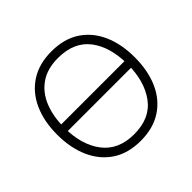

<svg xmlns="http://www.w3.org/2000/svg" viewBox="-146 -703 865 865"><g transform="rotate(-45 287.0 -270.0)"><path d="M78 -249V-291H504V-249ZM287 15Q207 15 152 -21.5Q97 -58 68.5 -122.5Q40 -187 40 -271Q40 -356 69 -420Q98 -484 153.2 -519.5Q208.5 -555 287 -555Q367.5 -555 422.5 -518.8Q477.5 -482.5 505.8 -418.5Q534 -354.5 534 -271Q534 -185.5 505.5 -121.2Q477 -57 421.8 -21Q366.5 15 287 15ZM287 -27Q389 -27 439 -94.8Q489 -162.5 489 -271Q489 -381.5 438.8 -447.2Q388.5 -513 287 -513Q218.5 -513 173.8 -482Q129 -451 107 -396.5Q85 -342 85 -271Q85 -161 136.2 -94Q187.5 -27 287 -27Z"/></g></svg>

Font: Manrope ExtraLight
Style: Regular
Weight: 200
Designer: Mikhail Sharanda
Foundry: Mikhail Sharanda
Version: Version 4.505